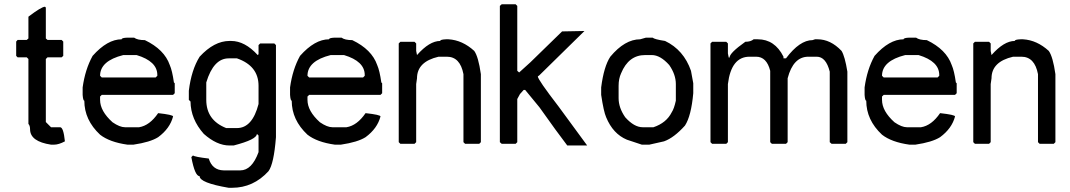

<svg xmlns="http://www.w3.org/2000/svg" viewBox="-20 -685 5040 904"><path d="M191.9 -653.3 195.8 -649.4V-503.9L203.6 -497.1H270L277.8 -489.3V-421.9L270 -415H203.6L195.8 -407.2V-110.4L220.2 -85.9H263.2Q278.8 -85.9 285.6 -19.5Q256.3 -3.9 234.9 -3.9H220.2Q122.6 -18.6 121.6 -75.2Q121.6 -93.8 113.8 -101.6V-407.2L106 -415H63L56.2 -421.9V-489.3L63 -497.1H106L113.8 -503.9V-606.4Q175.3 -653.3 191.9 -653.3Z M580.1 -507.8H611.3Q627 -496.1 662.1 -496.1Q753.9 -452.1 779.3 -378.9Q791 -352.5 798.8 -296.9L802.7 -293V-246.1L794.9 -238.3H459L451.2 -230.5V-214.8Q451.2 -162.1 509.8 -109.4Q543.9 -85.9 568.4 -85.9H634.8Q684.6 -93.8 724.6 -152.3Q794.9 -144.5 794.9 -136.7Q780.3 -80.1 724.6 -39.1Q687.5 -15.6 608.4 -3.9H580.1Q496.1 -15.6 451.2 -50.8Q377 -120.1 377 -210.9Q371.1 -210.9 369.1 -238.3V-273.4Q380.9 -358.4 416 -421.9Q485.4 -500 552.7 -500Q552.7 -506.8 580.1 -507.8ZM451.2 -328.1 459 -320.3H712.9L720.7 -328.1V-332Q720.7 -396.5 623 -425.8H560.5Q451.2 -398.4 451.2 -328.1Z M1060.5 -492.2H1068.4Q1132.8 -492.2 1193.4 -425.8L1197.3 -429.7V-472.7L1205.1 -480.5H1271.5L1279.3 -472.7V-39.1Q1269.5 86.9 1244.1 121.1Q1172.9 199.2 1072.3 199.2H1056.6Q919.9 175.8 919.9 144.5Q897.5 144.5 880.9 54.7L888.7 46.9Q896.5 53.7 962.9 61.5Q979.5 116.2 1033.2 117.2H1111.3Q1166 117.2 1197.3 31.2V-46.9L1189.5 -54.7Q1189.5 -28.3 1080.1 0H1060.5Q1001 0 939.5 -54.7Q877.9 -124 877 -207L869.1 -214.8V-257.8Q880.9 -355.5 919.9 -418Q988.3 -492.2 1060.5 -492.2ZM951.2 -214.8Q951.2 -119.1 1044.9 -82H1095.7Q1168 -82 1197.3 -195.3V-281.2Q1197.3 -375 1095.7 -410.2H1056.6Q985.4 -410.2 951.2 -296.9Z M1556.6 -507.8H1587.9Q1603.5 -496.1 1638.7 -496.1Q1730.5 -452.1 1755.9 -378.9Q1767.6 -352.5 1775.4 -296.9L1779.3 -293V-246.1L1771.5 -238.3H1435.5L1427.7 -230.5V-214.8Q1427.7 -162.1 1486.3 -109.4Q1520.5 -85.9 1544.9 -85.9H1611.3Q1661.1 -93.8 1701.2 -152.3Q1771.5 -144.5 1771.5 -136.7Q1756.8 -80.1 1701.2 -39.1Q1664.1 -15.6 1585 -3.9H1556.6Q1472.7 -15.6 1427.7 -50.8Q1353.5 -120.1 1353.5 -210.9Q1347.7 -210.9 1345.7 -238.3V-273.4Q1357.4 -358.4 1392.6 -421.9Q1461.9 -500 1529.3 -500Q1529.3 -506.8 1556.6 -507.8ZM1427.7 -328.1 1435.5 -320.3H1689.5L1697.3 -328.1V-332Q1697.3 -396.5 1599.6 -425.8H1537.1Q1427.7 -398.4 1427.7 -328.1Z M2080.1 -500H2091.8Q2157.2 -496.1 2212.9 -445.3Q2232.4 -418 2244.1 -335.9V-15.6L2236.3 -7.8H2169.9L2162.1 -15.6V-335.9Q2146.5 -418 2084 -418H2044.9Q1943.4 -394.5 1943.4 -316.4L1939.5 -289.1V-15.6L1931.6 -7.8H1865.2L1857.4 -15.6V-480.5L1865.2 -488.3H1931.6L1939.5 -480.5V-445.3L1943.4 -425.8Q2002 -492.2 2052.7 -492.2Q2052.7 -499 2080.1 -500Z M2731.9 -539.1 2519 -330.1 2512.2 -325.2Q2512.2 -310.5 2609.9 -183.6L2744.6 0H2650.9Q2603 -62.5 2520 -179.7L2452.6 -261.7H2445.8Q2437 -252 2428.2 -242.2Q2421.4 -230.5 2415.5 -218.8V-15.6L2407.7 -7.8H2342.3L2333.5 -15.6V-657.2L2342.3 -665H2407.7L2415.5 -657.2V-351.6L2424.3 -343.8L2477.1 -391.6L2626.5 -537.1Z M3021.5 -507.8H3052.7Q3060.5 -500 3111.3 -492.2Q3199.2 -450.2 3233.4 -351.6Q3240.7 -309.6 3244.1 -293V-246.1Q3234.4 -138.7 3205.1 -93.8Q3153.3 -36.1 3106.4 -19.5L3037.1 -3.9H3002L2931.6 -27.3Q2866.2 -54.7 2834 -132.8Q2822.3 -159.2 2810.5 -238.3V-273.4Q2823.2 -372.1 2853.5 -418Q2921.9 -500 2994.1 -500Q2994.1 -500 3021.5 -507.8ZM2892.6 -281.2V-222.7Q2892.6 -177.7 2923.8 -132.8Q2965.8 -85.9 3005.9 -85.9H3056.6Q3117.7 -106.4 3142.6 -156.2Q3153.8 -172.9 3162.1 -210.9V-289.1Q3162.1 -334 3130.9 -378.9Q3088.9 -425.8 3048.8 -425.8H3017.6Q2939.5 -425.8 2904.3 -339.8Q2892.6 -314.5 2892.6 -281.2Z M3528.3 -500H3547.9Q3627.9 -500 3668.9 -418V-410.2H3680.7Q3745.1 -496.1 3805.7 -496.1L3817.4 -500H3829.1Q3890.6 -500 3942.4 -445.3Q3958 -419.9 3969.7 -347.7V-15.6L3961.9 -7.8H3895.5L3886.7 -15.6V-347.7Q3869.1 -418 3825.2 -418H3786.1Q3714.8 -418 3688.5 -316.4V-15.6L3680.7 -7.8H3614.3L3606.4 -15.6V-351.6Q3589.8 -418 3540 -418H3508.8Q3422.9 -418 3407.2 -289.1V-15.6L3399.4 -7.8H3333L3325.2 -15.6V-480.5L3333 -488.3H3399.4L3407.2 -480.5V-433.6L3411.1 -414.1H3415Q3415 -435.5 3489.3 -488.3Q3514.6 -488.3 3528.3 -500Z M4261.7 -507.8H4293Q4308.6 -496.1 4343.8 -496.1Q4435.5 -452.1 4460.9 -378.9Q4472.7 -352.5 4480.5 -296.9L4484.4 -293V-246.1L4476.6 -238.3H4140.6L4132.8 -230.5V-214.8Q4132.8 -162.1 4191.4 -109.4Q4225.6 -85.9 4250 -85.9H4316.4Q4366.2 -93.8 4406.2 -152.3Q4476.6 -144.5 4476.6 -136.7Q4461.9 -80.1 4406.2 -39.1Q4369.1 -15.6 4290 -3.9H4261.7Q4177.7 -15.6 4132.8 -50.8Q4058.6 -120.1 4058.6 -210.9Q4052.7 -210.9 4050.8 -238.3V-273.4Q4062.5 -358.4 4097.7 -421.9Q4167 -500 4234.4 -500Q4234.4 -506.8 4261.7 -507.8ZM4132.8 -328.1 4140.6 -320.3H4394.5L4402.3 -328.1V-332Q4402.3 -396.5 4304.7 -425.8H4242.2Q4132.8 -398.4 4132.8 -328.1Z M4785.2 -500H4796.9Q4862.3 -496.1 4918 -445.3Q4937.5 -418 4949.2 -335.9V-15.6L4941.4 -7.8H4875L4867.2 -15.6V-335.9Q4851.6 -418 4789.1 -418H4750Q4648.4 -394.5 4648.4 -316.4L4644.5 -289.1V-15.6L4636.7 -7.8H4570.3L4562.5 -15.6V-480.5L4570.3 -488.3H4636.7L4644.5 -480.5V-445.3L4648.4 -425.8Q4707 -492.2 4757.8 -492.2Q4757.8 -499 4785.2 -500Z"/></svg>

Font: LaylaThuluth
Style: Regular
Weight: 400
Version: Version 2.0